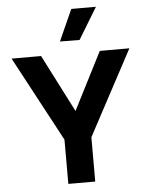

<svg xmlns="http://www.w3.org/2000/svg" viewBox="-64 -1044 845 1095"><g transform="rotate(-5 359.0 -496.5)"><path d="M436.2 0H282.2V-253.4L22 -740H190.8L383 -364.2H335.4L527 -740H696.4L436.2 -253.4ZM527 -992.6 417.4 -812.2 305.2 -813.2 385.8 -992.6Z"/></g></svg>

Font: Be Vietnam Pro Variable Thin
Style: Regular
Weight: 100
Designer: Lam Bao, Tony Le, Vietanh Nguyen
Foundry: Yellow Type Foundry
Version: Version 1.002